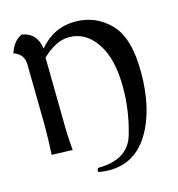

<svg xmlns="http://www.w3.org/2000/svg" viewBox="-121 -782 973 1051"><g transform="rotate(-15 365.5 -256.0)"><path d="M371.6 165Q339.4 165 308.6 159.2Q306.6 154.8 306.6 150.9Q306.6 143.6 312.5 136.7Q482.9 136.7 520.8 7.1Q558.6 -122.6 558.6 -254.4Q558.6 -414.6 498.5 -505.1Q438.5 -595.7 342.8 -595.7Q269 -595.7 190.9 -521L195.8 -165.5Q195.8 -80.1 203.6 5.9L85.4 2Q90.3 -83 90.3 -168L85.4 -507.8Q85.4 -569.8 26.9 -588.9Q48.3 -655.3 97.7 -676.8Q181.2 -662.1 193.8 -571.8Q275.4 -669.4 397 -669.4Q513.7 -669.4 594.5 -586.9Q675.3 -504.4 675.3 -309.1Q675.3 -98.1 595.5 33.4Q515.6 165 371.6 165Z"/></g></svg>

Font: Balgruf
Style: Regular
Weight: 500
Designer: Paul James MIller
Foundry: High-Logic / Made with FontCreator
Version: Version 1.201;March 28, 2021;FontCreator 13.0.0.2683 64-bit